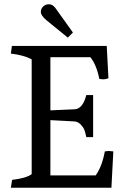

<svg xmlns="http://www.w3.org/2000/svg" viewBox="-20 -883 615 903"><path d="M490 -515Q477 -510 467 -510Q457 -510 447 -512Q434 -578 405 -614H217V-364L330 -369Q369 -370 386 -436H418V-238H386Q381 -262 376 -274Q371 -286 358.5 -298.5Q346 -311 329 -312L217 -318V-58H430Q460 -100 473 -171Q485 -173 491 -173Q497 -173 513 -171L504 0H31L37 -37Q104 -45 129 -64V-604Q91 -624 31 -631Q35 -655 36 -667H482ZM197 -789Q172 -811 172 -826.5Q172 -842 183 -852.5Q194 -863 210.5 -863Q227 -863 240 -846L323 -730L299 -706Z"/></svg>

Font: Caladea
Style: Regular
Weight: 400
Designer: Carolina Giovagnoli and Andres Torresi
Foundry: Carolina Giovagnoli and Andres Torresi
Version: Version 1.002